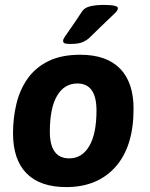

<svg xmlns="http://www.w3.org/2000/svg" viewBox="-20 -754 609 782"><path d="M307 -531Q414 -531 469 -474.5Q524 -418 524 -311Q524 -157 450.5 -74.5Q377 8 250 8Q143 8 88 -48Q33 -104 33 -211Q33 -272 46.5 -329.5Q60 -387 91.5 -432.5Q123 -478 176 -504.5Q229 -531 307 -531ZM295 -414Q242 -414 212.5 -364Q183 -314 183 -218Q183 -109 262 -109Q314 -109 343.5 -159Q373 -209 373 -304Q373 -414 295 -414ZM402 -734Q460 -734 460 -721Q460 -716 457.5 -711.5Q455 -707 444 -696.5Q433 -686 409.5 -663.5Q386 -641 344 -600Q335 -591 318 -583Q301 -575 266 -575Q250 -575 243.5 -577.5Q237 -580 237 -588Q237 -594 244 -604.5Q251 -615 268 -639Q285 -663 314 -707Q324 -723 348 -728.5Q372 -734 402 -734Z"/></svg>

Font: Asap VF Beta
Style: Italic
Weight: 400
Italic angle: -6°
Designer: Pablo Cosgaya
Foundry: Pablo Cosgaya
Version: Version 1.007